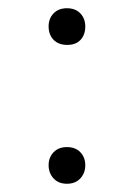

<svg xmlns="http://www.w3.org/2000/svg" viewBox="-20 -596 324 466"><path d="M187 -531.5Q187 -512 175.7 -499.5Q164.3 -487 143.2 -487Q122 -487 110 -499.4Q98 -511.8 98 -532Q98 -551 110 -563.5Q122 -576 142.5 -576Q163 -576 175 -563.5Q187 -551 187 -531.5ZM187 -195Q187 -176 175 -163Q163 -150 142.5 -150Q122 -150 110 -163Q98 -176 98 -195Q98 -214 110 -226.5Q122 -239 142.5 -239Q163 -239 175 -226.5Q187 -214 187 -195Z"/></svg>

Font: SUIT Variable
Style: Regular
Weight: 400
Designer: Sunn Youn; Korean Glyphs from Source Han Sans (Sandoll Communications; Soo-young Jang, Joo-yeon Kang)
Foundry: Sunn
Version: Version 1.150;FEAKit 1.0